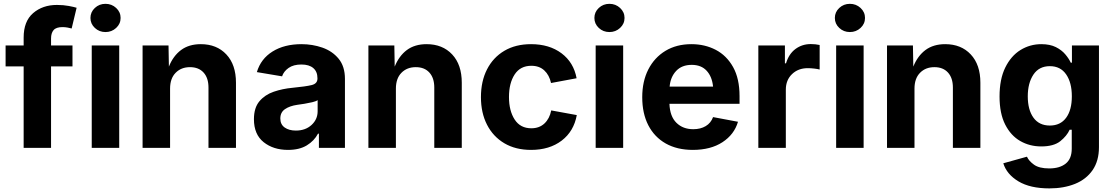

<svg xmlns="http://www.w3.org/2000/svg" viewBox="-20 -788 5938 1023"><path d="M366.2 -545.9V-434.1H252V0H106V-434.1H9.8V-545.9H106V-587.9Q106 -674.8 156.7 -718.3Q207.5 -761.7 283.2 -761.7Q317.9 -761.7 346.2 -756.3Q374.5 -751 388.2 -746.6L361.8 -636.2Q353 -638.7 340.1 -641.1Q327.1 -643.6 313 -643.6Q279.3 -643.6 265.6 -627.7Q252 -611.8 252 -583V-545.9Z M468.8 0V-545.9H615.2V0ZM542 -617.2Q508.8 -617.2 485.4 -639.2Q461.9 -661.1 461.9 -692.4Q461.9 -723.6 485.4 -745.6Q508.8 -767.6 542 -767.6Q575.2 -767.6 598.9 -745.6Q622.6 -723.6 622.6 -692.4Q622.6 -661.1 598.9 -639.2Q575.2 -617.2 542 -617.2Z M886.2 -315.9V0H739.7V-545.9H877.9L879.9 -433.1Q902.8 -490.2 944.8 -521.5Q986.8 -552.7 1049.8 -552.7Q1134.8 -552.7 1186 -498Q1237.3 -443.4 1237.3 -347.2V0H1090.8V-321.8Q1090.8 -372.6 1064.7 -401.4Q1038.6 -430.2 992.2 -430.2Q945.3 -430.2 915.8 -400.1Q886.2 -370.1 886.2 -315.9Z M1514.6 10.7Q1436.5 10.7 1384.8 -30.5Q1333 -71.8 1333 -152.8Q1333 -213.9 1362.3 -248.5Q1391.6 -283.2 1438.5 -299.3Q1485.4 -315.4 1539.1 -320.3Q1609.4 -327.1 1640.4 -334.7Q1671.4 -342.3 1671.4 -369.1V-371.6Q1671.4 -406.2 1649.2 -425.3Q1627 -444.3 1585.9 -444.3Q1543.5 -444.3 1517.6 -426Q1491.7 -407.7 1482.9 -381.3L1348.6 -403.8Q1369.6 -474.6 1432.4 -513.7Q1495.1 -552.7 1586.4 -552.7Q1645 -552.7 1698 -534.2Q1751 -515.6 1784.4 -474.9Q1817.9 -434.1 1817.9 -367.7V0H1679.2V-75.7H1674.3Q1654.3 -37.6 1614.7 -13.4Q1575.2 10.7 1514.6 10.7ZM1556.2 -92.3Q1607.4 -92.3 1639.9 -122.1Q1672.4 -151.9 1672.4 -195.3V-254.4Q1663.6 -248 1643.8 -243.4Q1624 -238.8 1602.1 -235.1Q1580.1 -231.4 1564 -229.5Q1523.4 -223.6 1498.5 -206.5Q1473.6 -189.5 1473.6 -156.7Q1473.6 -125 1496.8 -108.6Q1520 -92.3 1556.2 -92.3Z M2089.4 -315.9V0H1942.9V-545.9H2081.1L2083 -433.1Q2106 -490.2 2147.9 -521.5Q2189.9 -552.7 2252.9 -552.7Q2337.9 -552.7 2389.2 -498Q2440.4 -443.4 2440.4 -347.2V0H2293.9V-321.8Q2293.9 -372.6 2267.8 -401.4Q2241.7 -430.2 2195.3 -430.2Q2148.4 -430.2 2118.9 -400.1Q2089.4 -370.1 2089.4 -315.9Z M2809.6 10.7Q2727.1 10.7 2667.2 -24.7Q2607.4 -60.1 2575 -123.3Q2542.5 -186.5 2542.5 -270.5Q2542.5 -355 2575 -418.5Q2607.4 -481.9 2667.2 -517.3Q2727.1 -552.7 2809.6 -552.7Q2906.7 -552.7 2971.7 -504.2Q3036.6 -455.6 3052.2 -371.1L2916 -345.7Q2906.7 -388.2 2880.1 -412.8Q2853.5 -437.5 2811 -437.5Q2752.4 -437.5 2722.2 -391.4Q2691.9 -345.2 2691.9 -271Q2691.9 -197.8 2722.2 -151.1Q2752.4 -104.5 2811 -104.5Q2853.5 -104.5 2880.9 -130.1Q2908.2 -155.8 2917 -199.7L3053.2 -174.8Q3037.6 -88.4 2972.7 -38.8Q2907.7 10.7 2809.6 10.7Z M3153.8 0V-545.9H3300.3V0ZM3227.1 -617.2Q3193.8 -617.2 3170.4 -639.2Q3147 -661.1 3147 -692.4Q3147 -723.6 3170.4 -745.6Q3193.8 -767.6 3227.1 -767.6Q3260.3 -767.6 3283.9 -745.6Q3307.6 -723.6 3307.6 -692.4Q3307.6 -661.1 3283.9 -639.2Q3260.3 -617.2 3227.1 -617.2Z M3671.4 10.7Q3587.9 10.7 3527.3 -23.4Q3466.8 -57.6 3434.3 -120.6Q3401.9 -183.6 3401.9 -270Q3401.9 -354.5 3434.3 -418Q3466.8 -481.4 3525.6 -517.1Q3584.5 -552.7 3664.1 -552.7Q3735.4 -552.7 3793.5 -522.5Q3851.6 -492.2 3886 -430.7Q3920.4 -369.1 3920.4 -275.9V-234.9H3546.9Q3549.3 -168 3584 -133.8Q3618.7 -99.6 3673.8 -99.6Q3712.4 -99.6 3740 -116Q3767.6 -132.3 3779.3 -164.1L3912.1 -139.2Q3892.1 -71.3 3829.3 -30.3Q3766.6 10.7 3671.4 10.7ZM3547.9 -326.7H3779.3Q3773.9 -379.9 3745.1 -411.1Q3716.3 -442.4 3665.5 -442.4Q3612.8 -442.4 3582.5 -409.9Q3552.2 -377.4 3547.9 -326.7Z M4020.5 0V-545.9H4162.1V-450.7H4168Q4183.1 -501 4218.5 -527.1Q4253.9 -553.2 4299.8 -553.2Q4324.7 -553.2 4347.2 -548.3V-417.5Q4337.4 -420.4 4318.6 -422.6Q4299.8 -424.8 4283.7 -424.8Q4232.9 -424.8 4200 -393.1Q4167 -361.3 4167 -310.5V0Z M4435.1 0V-545.9H4581.5V0ZM4508.3 -617.2Q4475.1 -617.2 4451.7 -639.2Q4428.2 -661.1 4428.2 -692.4Q4428.2 -723.6 4451.7 -745.6Q4475.1 -767.6 4508.3 -767.6Q4541.5 -767.6 4565.2 -745.6Q4588.9 -723.6 4588.9 -692.4Q4588.9 -661.1 4565.2 -639.2Q4541.5 -617.2 4508.3 -617.2Z M4852.5 -315.9V0H4706.1V-545.9H4844.2L4846.2 -433.1Q4869.1 -490.2 4911.1 -521.5Q4953.1 -552.7 5016.1 -552.7Q5101.1 -552.7 5152.3 -498Q5203.6 -443.4 5203.6 -347.2V0H5057.1V-321.8Q5057.1 -372.6 5031 -401.4Q5004.9 -430.2 4958.5 -430.2Q4911.6 -430.2 4882.1 -400.1Q4852.5 -370.1 4852.5 -315.9Z M5571.3 215.8Q5468.8 215.8 5406.2 178.2Q5343.8 140.6 5325.7 82L5451.7 46.9Q5461.9 69.8 5489.5 89.6Q5517.1 109.4 5570.3 109.4Q5626 109.4 5658.2 83.7Q5690.4 58.1 5690.4 3.9V-96.7H5679.2Q5664.1 -63.5 5629.2 -35.6Q5594.2 -7.8 5527.8 -7.8Q5466.3 -7.8 5416 -36.6Q5365.7 -65.4 5335.7 -124.5Q5305.7 -183.6 5305.7 -273.9Q5305.7 -366.2 5336.2 -428.2Q5366.7 -490.2 5417.2 -521.5Q5467.8 -552.7 5528.3 -552.7Q5574.2 -552.7 5605.5 -537.1Q5636.7 -521.5 5656 -498.5Q5675.3 -475.6 5685.1 -454.1H5691.4V-545.9H5835.4V-4.4Q5835.4 69.3 5801.5 118.4Q5767.6 167.5 5707.8 191.7Q5647.9 215.8 5571.3 215.8ZM5573.7 -119.1Q5629.9 -119.1 5660.4 -160.4Q5690.9 -201.7 5690.9 -274.9Q5690.9 -347.7 5660.6 -391.6Q5630.4 -435.5 5573.7 -435.5Q5516.1 -435.5 5486.1 -390.4Q5456.1 -345.2 5456.1 -274.9Q5456.1 -203.1 5486.3 -161.1Q5516.6 -119.1 5573.7 -119.1Z"/></svg>

Font: Inter-Bold
Style: Bold
Weight: 700
Designer: Rasmus Andersson
Foundry: rsms
Version: Version 4.000;git-a52131595